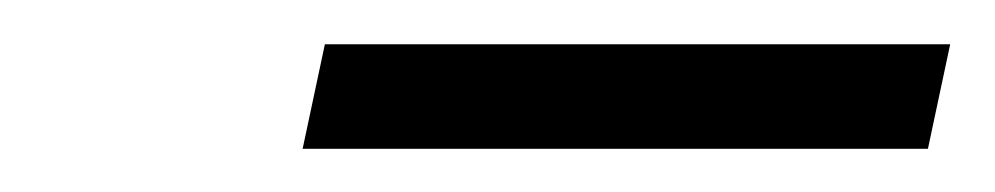

<svg xmlns="http://www.w3.org/2000/svg" viewBox="-20 -722 456 88"><path d="M405.3 -653.8H118.7L128.9 -701.7H415.5Z"/></svg>

Font: Ufes Sans Light
Style: Italic
Weight: 200
Designer: Ricardo Esteves & Thais Bronze
Foundry: ProDesignUfes - Ricardo Esteves, Thais Bronze
Version: Version 2.0